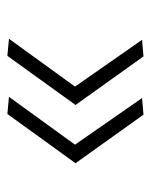

<svg xmlns="http://www.w3.org/2000/svg" viewBox="37 -530 416 531"><g transform="rotate(-90 245.5 -265.0)"><path d="M193.4 -76.7 59.1 -264.6 195.3 -453.1 242.7 -448.7 110.4 -266.1 239.3 -80.6ZM354.5 -76.7 220.2 -264.6 356 -453.1 403.3 -448.7 271 -266.1 400.4 -80.6Z"/></g></svg>

Font: Comme ExtraLight
Style: Regular
Weight: 250
Version: Version 1.000;gftools[0.9.27]